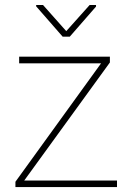

<svg xmlns="http://www.w3.org/2000/svg" viewBox="-20 -758 518 778"><path d="M454.1 -26.4V0H42.5V-21.5L389.6 -501.5H57.6V-528.3H425.3V-504.9L78.1 -26.4ZM154.3 -737.8 248.5 -631.8 343.3 -737.8H369.1V-731.4L262.7 -609.4H233.9L126.5 -732.4V-737.8Z"/></svg>

Font: Vazirmatn RD FD Thin
Style: Regular
Weight: 100
Designer: Saber Rastikerdar
Foundry: Saber Rastikerdar
Version: Version 33.003